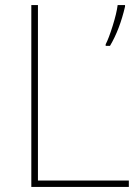

<svg xmlns="http://www.w3.org/2000/svg" viewBox="-20 -734 546 754"><path d="M103 -714H129V-25H486V0H103ZM471 -708Q450 -618 412 -554H395V-560Q407 -583 422.5 -632.5Q438 -682 442 -714H471Z"/></svg>

Font: Noto Sans UI Thin
Style: Regular
Weight: 250
Designer: Monotype Design Team
Foundry: Monotype Imaging Inc.
Version: Version 1.001